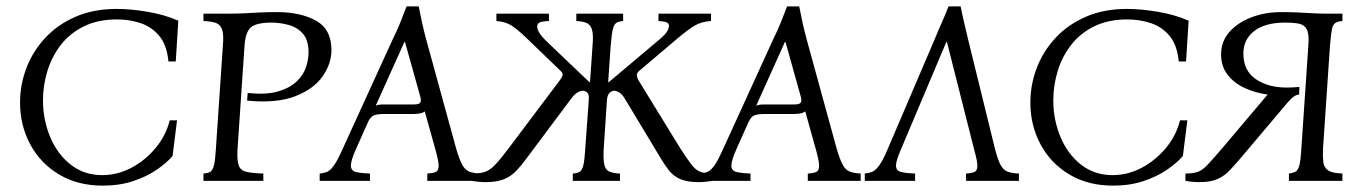

<svg xmlns="http://www.w3.org/2000/svg" viewBox="-20 -568 4286 603"><path d="M303 15Q224 15 165.5 -20Q107 -55 75 -114.5Q43 -174 43 -246Q43 -302 63 -354.5Q83 -407 122 -449Q161 -491 217.5 -515.5Q274 -540 347 -540Q390 -540 443.5 -531Q497 -522 540 -503L532 -375H509Q504 -427 480 -455.5Q456 -484 421 -495.5Q386 -507 348 -507Q288 -507 244 -485.5Q200 -464 171.5 -427.5Q143 -391 129 -345.5Q115 -300 115 -253Q115 -192 137.5 -138Q160 -84 202 -51Q244 -18 301 -18Q349 -18 392.5 -41Q436 -64 468.5 -103Q501 -142 513 -190H536L522 -78Q504 -57 473 -35.5Q442 -14 399 0.5Q356 15 303 15Z M619 0V-23Q633 -24 640.5 -28.5Q648 -33 652 -49Q656 -65 658 -100L680 -425Q683 -460 677.5 -475.5Q672 -491 658 -496Q644 -501 619 -502V-525H688Q726 -525 751.5 -526.5Q777 -528 799.5 -529Q822 -530 850 -530Q924 -530 972.5 -503Q1021 -476 1021 -411Q1021 -368 993 -328Q965 -288 906.5 -265.5Q848 -243 756 -252L758 -276Q815 -270 852 -280.5Q889 -291 910.5 -311Q932 -331 940.5 -355.5Q949 -380 949 -403Q949 -442 931.5 -462Q914 -482 887 -489.5Q860 -497 833 -497Q786 -497 768.5 -482.5Q751 -468 748 -425L726 -100Q724 -65 729.5 -49Q735 -33 753.5 -28.5Q772 -24 807 -23V0Z M1413 -100Q1423 -66 1432 -50Q1441 -34 1454 -29Q1467 -24 1488 -23V0H1322V-23Q1341 -24 1349.5 -28.5Q1358 -33 1357.5 -49Q1357 -65 1347 -100L1314 -218Q1307 -213 1297.5 -211.5Q1288 -210 1278 -210H1186Q1166 -210 1155 -206Q1144 -202 1136 -185L1098 -100Q1082 -64 1082 -48Q1082 -32 1097.5 -28Q1113 -24 1142 -23V0H984V-23Q996 -24 1006.5 -28Q1017 -32 1028.5 -48Q1040 -64 1056 -100L1214 -446Q1227 -472 1237 -497Q1247 -522 1257 -548H1295Q1300 -522 1305.5 -497Q1311 -472 1318 -446ZM1281 -240Q1296 -240 1300 -246Q1304 -252 1299 -268L1252 -436H1250L1160 -236Q1166 -239 1173 -239.5Q1180 -240 1188 -240Z M2116 -103Q2139 -67 2152.5 -50Q2166 -33 2180.5 -28Q2195 -23 2219 -23V0Q2206 2 2195 3Q2184 4 2174 4Q2138 4 2116.5 -5.5Q2095 -15 2081.5 -32Q2068 -49 2055 -71L1943 -257Q1934 -272 1925 -277.5Q1916 -283 1909 -283Q1901 -283 1894 -276Q1887 -269 1886 -252L1876 -100Q1874 -65 1878.5 -49Q1883 -33 1895 -28.5Q1907 -24 1927 -23V0H1779V-23Q1793 -24 1800.5 -28.5Q1808 -33 1812 -49Q1816 -65 1818 -100L1829 -252Q1831 -271 1824.5 -277Q1818 -283 1810 -283Q1803 -283 1793.5 -277.5Q1784 -272 1773 -257L1634 -71Q1618 -49 1602 -32Q1586 -15 1563.5 -5.5Q1541 4 1505 4Q1495 4 1484 3Q1473 2 1462 0V-23Q1487 -23 1502.5 -28Q1518 -33 1534.5 -50Q1551 -67 1578 -103L1736 -313Q1744 -323 1746.5 -330.5Q1749 -338 1741 -345L1632 -450Q1605 -476 1586 -488Q1567 -500 1539 -502V-525H1704V-502Q1681 -501 1674 -497Q1667 -493 1667 -484Q1667 -477 1673.5 -465.5Q1680 -454 1702 -433L1831 -310H1833L1841 -425Q1844 -460 1839 -475.5Q1834 -491 1822 -496Q1810 -501 1790 -502V-525H1937V-502Q1923 -501 1915.5 -496Q1908 -491 1904.5 -475.5Q1901 -460 1898 -425L1890 -310H1892L2038 -433Q2064 -454 2072.5 -465.5Q2081 -477 2081 -487Q2081 -494 2074 -497.5Q2067 -501 2048 -502V-525H2213V-502Q2183 -500 2162.5 -488Q2142 -476 2111 -450L1987 -345Q1979 -338 1980 -330.5Q1981 -323 1987 -313Z M2608 -100Q2618 -66 2627 -50Q2636 -34 2649 -29Q2662 -24 2683 -23V0H2517V-23Q2536 -24 2544.5 -28.5Q2553 -33 2552.5 -49Q2552 -65 2542 -100L2509 -218Q2502 -213 2492.5 -211.5Q2483 -210 2473 -210H2381Q2361 -210 2350 -206Q2339 -202 2331 -185L2293 -100Q2277 -64 2277 -48Q2277 -32 2292.5 -28Q2308 -24 2337 -23V0H2179V-23Q2191 -24 2201.5 -28Q2212 -32 2223.5 -48Q2235 -64 2251 -100L2409 -446Q2422 -472 2432 -497Q2442 -522 2452 -548H2490Q2495 -522 2500.5 -497Q2506 -472 2513 -446ZM2476 -240Q2491 -240 2495 -246Q2499 -252 2494 -268L2447 -436H2445L2355 -236Q2361 -239 2368 -239.5Q2375 -240 2383 -240Z M2810 -100Q2794 -64 2794 -48Q2794 -32 2809.5 -28Q2825 -24 2854 -23V0H2696V-23Q2708 -24 2718.5 -28Q2729 -32 2741 -48Q2753 -64 2768 -100L2916 -446Q2927 -473 2938 -497.5Q2949 -522 2959 -548H2997Q3002 -522 3008 -497Q3014 -472 3020 -446L3105 -100Q3114 -65 3123 -49Q3132 -33 3145.5 -28.5Q3159 -24 3180 -23V0H3014V-23Q3033 -24 3041.5 -28.5Q3050 -33 3049.5 -49Q3049 -65 3039 -100L2954 -436H2952Z M3476 15Q3397 15 3338.5 -20Q3280 -55 3248 -114.5Q3216 -174 3216 -246Q3216 -302 3236 -354.5Q3256 -407 3295 -449Q3334 -491 3390.5 -515.5Q3447 -540 3520 -540Q3563 -540 3616.5 -531Q3670 -522 3713 -503L3705 -375H3682Q3677 -427 3653 -455.5Q3629 -484 3594 -495.5Q3559 -507 3521 -507Q3461 -507 3417 -485.5Q3373 -464 3344.5 -427.5Q3316 -391 3302 -345.5Q3288 -300 3288 -253Q3288 -192 3310.5 -138Q3333 -84 3375 -51Q3417 -18 3474 -18Q3522 -18 3565.5 -41Q3609 -64 3641.5 -103Q3674 -142 3686 -190H3709L3695 -78Q3677 -57 3646 -35.5Q3615 -14 3572 0.5Q3529 15 3476 15Z M4060 -271Q4053 -271 4044.5 -265.5Q4036 -260 4023 -245L3876 -71Q3858 -50 3842 -33Q3826 -16 3804.5 -6Q3783 4 3746 4Q3736 4 3725 3Q3714 2 3703 0V-23Q3728 -23 3742.5 -28.5Q3757 -34 3773 -51Q3789 -68 3819 -103L3961 -271Q3924 -276 3890.5 -291Q3857 -306 3836 -332.5Q3815 -359 3815 -397Q3815 -438 3841 -467.5Q3867 -497 3910 -513.5Q3953 -530 4003 -530Q4031 -530 4053 -529Q4075 -528 4100.5 -526.5Q4126 -525 4162 -525H4196V-502Q4182 -501 4174 -496Q4166 -491 4163 -475.5Q4160 -460 4157 -425L4135 -100Q4134 -76 4136 -59Q4138 -42 4151 -33Q4164 -24 4196 -23V0H4028V-23Q4042 -25 4049.5 -29.5Q4057 -34 4061 -49.5Q4065 -65 4067 -100L4089 -425Q4092 -460 4084.5 -475Q4077 -490 4060 -493.5Q4043 -497 4016 -497Q3953 -497 3919 -470.5Q3885 -444 3885 -400Q3885 -346 3924 -319.5Q3963 -293 4021 -293Q4030 -293 4040.5 -293.5Q4051 -294 4061 -295Z"/></svg>

Font: Bona Nova SC
Style: Italic
Weight: 400
Italic angle: -4°
Designer: Mateusz Machalski
Foundry: Capitalics
Version: Version 4.001; ttfautohint (v1.8.4.7-5d5b)